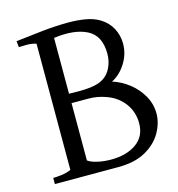

<svg xmlns="http://www.w3.org/2000/svg" viewBox="-107 -814 839 907"><g transform="rotate(-15 312.5 -360.5)"><path d="M50 0V-30Q64 -30 90 -33Q116 -36 138 -46V-663Q116 -670 91.5 -670Q67 -670 53 -669L50 -699Q116 -707 182 -714Q248 -721 311 -721Q352 -721 391 -714.5Q430 -708 460 -690Q495 -669 514 -634Q533 -599 533 -558Q533 -507 505 -462.5Q477 -418 436 -398Q480 -384 517 -355Q554 -326 577 -285.5Q600 -245 600 -198Q600 -152 574 -106Q548 -60 495 -30Q442 0 360 0ZM225 -395Q234 -395 255 -394.5Q276 -394 302 -395Q328 -396 353 -401.5Q378 -407 396 -419Q420 -434 434.5 -464.5Q449 -495 449 -531Q449 -620 387.5 -651Q326 -682 225 -668ZM509 -175Q509 -231 477 -273.5Q445 -316 392 -334Q352 -349 307.5 -349Q263 -349 225 -349V-69Q238 -58 269.5 -50.5Q301 -43 338 -43Q413 -43 461 -77Q509 -111 509 -175Z"/></g></svg>

Font: Joan
Style: Regular
Weight: 400
Designer: Paolo Biagini
Version: Version 1.001; ttfautohint (v1.8.4.7-5d5b);gftools[0.9.30]